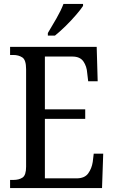

<svg xmlns="http://www.w3.org/2000/svg" viewBox="-20 -951 576 971"><path d="M31 0V-41H47Q76 -41 94 -53Q112 -65 112 -108V-601Q112 -648 93 -660.5Q74 -673 47 -673H31V-714H469L474 -540H426L421 -582Q419 -615 402 -640Q385 -665 346 -665H207V-398H411V-350H207V-49H367Q408 -49 426 -74Q444 -99 449 -132L454 -174H502L496 0ZM222 -784Q243 -819 265.5 -858Q288 -897 301 -931H400V-921Q389 -904 365 -876Q341 -848 312 -819.5Q283 -791 258 -771H222Z"/></svg>

Font: Noto Serif Armenian Condensed
Style: Regular
Weight: 400
Width: 3
Designer: Monotype Design Team
Foundry: Monotype Imaging Inc.
Version: Version 2.008; ttfautohint (v1.8.4.7-5d5b)